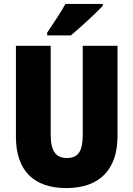

<svg xmlns="http://www.w3.org/2000/svg" viewBox="-20 -947 679 977"><path d="M503 -917V-927H313C289 -883 252 -829 220 -781V-767H341C392 -810 470 -882 503 -917ZM578 -255V-714H401V-262C401 -175 377 -143 320 -143C266 -143 238 -176 238 -261V-714H61V-251C61 -79 152 10 317 10C488 10 578 -85 578 -255Z"/></svg>

Font: Noto Sans Gurmukhi Condensed Black
Style: Regular
Weight: 900
Width: 3
Designer: Jelle Bosma - Monotype Design Team
Foundry: Monotype Imaging Inc.
Version: Version 2.004